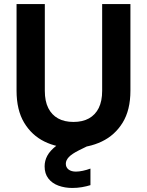

<svg xmlns="http://www.w3.org/2000/svg" viewBox="-20 -720 727 951"><path d="M341 12Q263 12 200 -19Q137 -50 99.5 -112.5Q62 -175 62 -271V-700H202V-270Q202 -219 219 -185Q236 -151 267.5 -133.5Q299 -116 344 -116Q389 -116 420.5 -133.5Q452 -151 469 -185Q486 -219 486 -270V-700H626V-271Q626 -175 587.5 -112.5Q549 -50 484 -19Q419 12 341 12ZM338 211Q301 211 269.5 199.5Q238 188 219.5 164Q201 140 201 104Q201 76 214.5 51Q228 26 259.5 1.5Q291 -23 347 -47L392 -66L423 -1L372 24Q336 42 321 58Q306 74 306 91Q306 109 319.5 119.5Q333 130 356 130Q371 130 390 126Q409 122 428 115V197Q409 203 386 207Q363 211 338 211Z"/></svg>

Font: DM Sans 17pt ExtraBold
Style: Regular
Weight: 800
Version: Version 4.004;gftools[0.9.30]